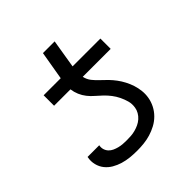

<svg xmlns="http://www.w3.org/2000/svg" viewBox="-181 -813 962 962"><g transform="rotate(-45 300.0 -332.0)"><path d="M253 8Q227 8 202.5 5.5Q178 3 154.5 -4Q131 -11 110.5 -23Q90 -35 75.5 -53Q61 -71 55 -95Q49 -119 54 -144Q54 -145 54 -145.5Q54 -146 54 -146H137Q137 -146 137 -146Q137 -146 137 -146Q134 -131 138 -118Q142 -105 151 -95.5Q160 -86 172 -80.5Q184 -75 197.5 -71.5Q211 -68 225 -67Q239 -66 253 -66Q267 -66 282 -67Q297 -68 312 -72Q327 -76 341 -82.5Q355 -89 367 -99.5Q379 -110 387 -124Q395 -138 397 -152Q401 -176 395 -197.5Q389 -219 379.5 -238.5Q370 -258 357 -275Q344 -292 328.5 -307Q313 -322 296.5 -336Q280 -350 266.5 -367Q253 -384 244.5 -404Q236 -424 233 -446H117V-520H238L264 -672H347L322 -520H519V-447H321Q326 -424 340 -406.5Q354 -389 370 -374.5Q386 -360 401.5 -344Q417 -328 430 -310.5Q443 -293 453.5 -273Q464 -253 471 -231.5Q478 -210 480.5 -186.5Q483 -163 479 -140Q475 -116 463.5 -93.5Q452 -71 434 -53Q416 -35 393.5 -23Q371 -11 347.5 -4Q324 3 300 5.5Q276 8 253 8Z"/></g></svg>

Font: Iosevka SS04 Extended
Style: Italic
Weight: 400
Width: 7
Italic angle: -9°
Monospace: yes
Designer: Belleve Invis
Foundry: Belleve Invis
Version: Version 19.0.0; ttfautohint (v1.8.4)